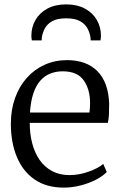

<svg xmlns="http://www.w3.org/2000/svg" viewBox="-20 -844 549 875"><path d="M270.5 11Q191.5 11 137.8 -26Q84 -63 56.8 -128.8Q29.5 -194.5 29.5 -280Q29.5 -344.5 48.8 -397.8Q68 -451 102.5 -489.5Q137 -528 183.8 -549Q230.5 -570 285.5 -570Q374 -570 424 -519.5Q474 -469 477.5 -372Q477.5 -343.5 476.5 -322Q475.5 -300.5 471.5 -284H115.5Q115.5 -233.5 127 -190Q138.5 -146.5 161.2 -114.2Q184 -82 218 -64Q252 -46 296.5 -46Q339.5 -46 383.5 -61.5Q427.5 -77 450.5 -97L466.5 -60Q447.5 -40.5 416.2 -24.5Q385 -8.5 347 1.2Q309 11 270.5 11ZM116.5 -331H387.5Q389 -339 389.8 -352.5Q390.5 -366 390.5 -375Q390.5 -436.5 361.5 -477.8Q332.5 -519 265.5 -519Q235.5 -519 209.8 -509Q184 -499 164.2 -477Q144.5 -455 132.2 -419Q120 -383 116.5 -331ZM281.5 -824Q331.5 -824 367 -804.8Q402.5 -785.5 421.2 -753.2Q440 -721 440 -681Q440 -676.5 439.5 -671Q439 -665.5 438 -660H393Q393 -662.5 393 -666.5Q393 -670.5 392 -675.5Q389 -694.5 378.8 -714.2Q368.5 -734 345.5 -747.2Q322.5 -760.5 281.5 -760.5Q240.5 -760.5 217.5 -747.2Q194.5 -734 184.2 -714.2Q174 -694.5 171 -675.5Q170.5 -670.5 170.2 -666.5Q170 -662.5 170 -660H125Q124 -665.5 123.5 -671Q123 -676.5 123 -681Q123 -721 141.8 -753.2Q160.5 -785.5 196 -804.8Q231.5 -824 281.5 -824Z"/></svg>

Font: Merriweather Light
Style: Regular
Weight: 300
Designer: Eben Sorkin
Foundry: Eben Sorkin
Version: Version 2.100